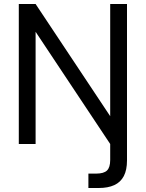

<svg xmlns="http://www.w3.org/2000/svg" viewBox="-20 -720 730 960"><path d="M74 0V-700H158L531 -139V-700H615V82Q615 130 599 160.5Q583 191 551.5 205.5Q520 220 474 220H422V148H461Q499 148 515 132.5Q531 117 531 80V0L158 -561V0Z"/></svg>

Font: DVN - DM Sans
Style: Regular
Weight: 400
Designer: Colophon Foundry, Jonny Pinhorn
Foundry: Colophon Foundry
Version: Version 4.004;gftools[0.9.30]